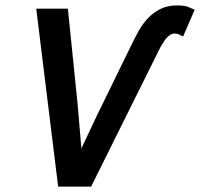

<svg xmlns="http://www.w3.org/2000/svg" viewBox="-20 -690 740 710"><path d="M281 -141Q301 -183 320.5 -225Q340 -267 361 -309L468 -528Q479 -551 493 -576Q507 -601 526.5 -622Q546 -643 572.5 -656.5Q599 -670 636 -670Q650 -670 662.5 -668Q675 -666 688 -659L700 -654L657 -555L643 -562Q635 -566 625 -566Q609 -566 592 -545Q588 -540 585 -534.5Q582 -529 578 -524Q575 -518 572 -513Q569 -508 567 -503L317 0H195L114 -658H231L267 -305Q271 -263 274 -223Q277 -183 281 -141Z"/></svg>

Font: Codetta
Style: Bold Italic
Weight: 700
Italic angle: -11°
Designer: Ulrich Proeller
Foundry: PROSA GmbH
Version: Version 2.00;September 29, 2018;FontCreator 11.5.0.2427 64-b